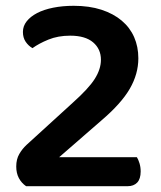

<svg xmlns="http://www.w3.org/2000/svg" viewBox="-20 -642 555 662"><path d="M59 -532Q59 -552 72 -568.5Q85 -585 108 -597Q131 -609 163.5 -615.5Q196 -622 234 -622Q288 -622 329.5 -608.5Q371 -595 399.5 -571Q428 -547 442.5 -514Q457 -481 457 -441Q457 -387 427.5 -336Q398 -285 330 -227L184 -100H452Q457 -92 461 -79Q465 -66 465 -51Q465 -25 453 -12.5Q441 0 420 0H70Q54 -11 45 -28Q36 -45 36 -68Q36 -93 46.5 -111Q57 -129 71 -142L230 -287Q286 -337 307 -370.5Q328 -404 328 -436Q328 -473 301 -496Q274 -519 222 -519Q180 -519 147 -505.5Q114 -492 92 -476Q78 -484 68.5 -498Q59 -512 59 -532Z"/></svg>

Font: Baloo Paaji 2 SemiBold
Style: Regular
Weight: 600
Designer: Shuchita Grover, Noopur Datye and Ek Type
Foundry: Ek Type
Version: Version 1.640;hotconv 1.0.111;makeotfexe 2.5.65597; ttfautoh